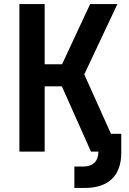

<svg xmlns="http://www.w3.org/2000/svg" viewBox="-20 -750 640 950"><path d="M397 -382 561 -730H426L287 -432H201V-730H76V0H201V-323H286L430 0H467C467 47 440 74 393 74H348V180H399C517 180 580 119 580 6V-88H529Z"/></svg>

Font: Tekne LDO
Style: Bold
Weight: 700
Monospace: yes
Designer: Alessio Laiso, Mario Rullo, Paolo Rosset
Foundry: Alessio Laiso
Version: Version 1.000;hotconv 1.0.109;makeotfexe 2.5.65596